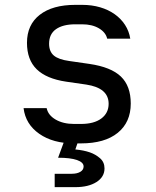

<svg xmlns="http://www.w3.org/2000/svg" viewBox="-20 -580 640 790"><path d="M285 10Q198 10 141.5 -29.5Q85 -69 77 -135H172Q178 -106 209 -88Q240 -70 285 -70H313Q367 -70 397 -92.5Q427 -115 427 -153Q427 -218 335 -232L252 -244Q171 -256 131 -295Q91 -334 91 -404Q91 -478 143.5 -519Q196 -560 290 -560H318Q358 -560 392 -550Q426 -540 452 -521.5Q478 -503 494.5 -477.5Q511 -452 516 -421H421Q415 -447 387 -463.5Q359 -480 318 -480H290Q239 -480 210.5 -460Q182 -440 182 -400Q182 -368 201.5 -351.5Q221 -335 265 -329L348 -317Q437 -304 477.5 -265Q518 -226 518 -154Q518 -77 464.5 -33.5Q411 10 313 10ZM254 -26H311L290 35Q324 38 350 47Q373 55 391.5 71Q410 87 410 113Q410 148 377 169Q344 190 290 190H205V135H275Q297 135 310.5 127Q324 119 324 105Q324 88 297 78.5Q270 69 219 69Z"/></svg>

Font: JetBrainsMono NF
Style: Regular
Weight: 400
Monospace: yes
Designer: Philipp Nurullin, Konstantin Bulenkov
Foundry: JetBrains
Version: Version 1.0.2; ttfautohint (v1.8.3)